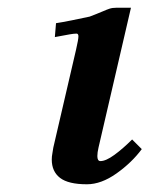

<svg xmlns="http://www.w3.org/2000/svg" viewBox="-20 -465 387 497"><path d="M319 -445 235 -83Q232 -70 232 -61Q232 -48 240 -48Q254 -48 276 -64Q298 -80 322 -104L347 -79Q321 -44 281.5 -16Q242 12 205 12Q157 12 135.5 -4.5Q114 -21 114 -52Q114 -60 115.5 -67.5Q117 -75 118 -83L177 -337Q183 -363 183 -371Q183 -378 178 -378Q171 -378 160 -376Q149 -374 122 -369L125 -405Q139 -407 166.5 -412.5Q194 -418 212 -422Q220 -425 230 -429Q240 -433 247 -436Q256 -440 263.5 -442.5Q271 -445 282 -445Z"/></svg>

Font: Libertinus Serif SemiBold
Style: Italic
Weight: 600
Italic angle: -11.5°
Designer: Philipp H. Poll, Khaled Hosny
Foundry: Caleb Maclennan
Version: Version 7.051;RELEASE